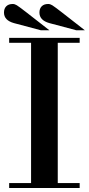

<svg xmlns="http://www.w3.org/2000/svg" viewBox="-33 -944 446 964"><path d="M13 -729V-754H367V-729H257V-25H367V0H13V-25H123V-729ZM393 -792H350L215 -828Q165 -842 165 -881Q165 -901 176.5 -912.5Q188 -924 209 -924Q219 -924 229.5 -917.5Q240 -911 275 -884ZM215 -792H172L37 -828Q-13 -842 -13 -881Q-13 -901 -1.5 -912.5Q10 -924 31 -924Q41 -924 51.5 -917.5Q62 -911 97 -884Z"/></svg>

Font: Libre Bodoni
Style: Regular
Weight: 400
Designer: Pablo Impallari, Rodrigo Fuenzalida
Foundry: Pablo Impallari, Rodrigo Fuenzalida
Version: Version 1.001